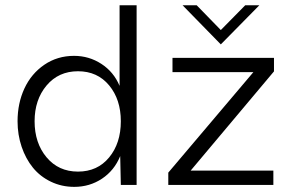

<svg xmlns="http://www.w3.org/2000/svg" viewBox="-20 -710 1111 737"><path d="M439 -380.4V-689.9H504.4V0H443.8L441.4 -110.8Q418.9 -55.7 371.6 -24.2Q324.2 7.3 265.1 7.3Q216.8 7.3 175.5 -12.5Q134.3 -32.2 106.4 -66.4Q78.6 -100.6 63 -146.7Q47.4 -192.9 47.4 -244.6Q47.4 -313.5 73.7 -370.4Q100.1 -427.2 150.1 -461.4Q200.2 -495.6 264.2 -495.6Q321.8 -495.6 369.1 -464.8Q416.5 -434.1 439 -380.4ZM975.6 -689.9 827.6 -539.6 680.7 -689.9H734.9L827.6 -594.7L921.4 -689.9ZM1031.7 -487.8V-436L711.9 -55.2H1029.3V0H626V-47.4L952.6 -433.1H642.1V-487.8ZM443.8 -244.6Q443.8 -328.1 398.9 -382.3Q354 -436.5 279.3 -436.5Q204.6 -436.5 158.7 -381.8Q112.8 -327.1 112.8 -244.6Q112.8 -161.1 158.7 -106.2Q204.6 -51.3 279.3 -51.3Q354 -51.3 398.9 -105.7Q443.8 -160.2 443.8 -244.6Z"/></svg>

Font: HK Grotesk Legacy
Style: Regular
Weight: 400
Designer: Alfredo Marco Pradil
Foundry: Hanken Design Co.
Version: Version 2.022;PS 002.022;hotconv 1.0.88;makeotf.lib2.5.64775